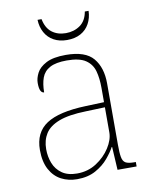

<svg xmlns="http://www.w3.org/2000/svg" viewBox="-82 -780 682 852"><g transform="rotate(-10 258.5 -353.5)"><path d="M197 10Q158 10 126 -6.5Q94 -23 75 -58Q56 -93 56 -146Q56 -225 112.5 -262Q169 -299 290 -303L373 -306V-371Q373 -414 364 -446.5Q355 -479 327 -498Q299 -517 242 -517Q193 -517 166 -502.5Q139 -488 129 -460.5Q119 -433 119 -395Q109 -395 103.5 -406Q98 -417 98 -441Q98 -462 110 -485.5Q122 -509 153.5 -525.5Q185 -542 242 -542Q330 -542 365.5 -499.5Q401 -457 401 -386V-110Q401 -73 404.5 -53.5Q408 -34 420 -27Q432 -20 459 -20H466V0H380L374 -104H372Q361 -83 338.5 -56Q316 -29 281 -9.5Q246 10 197 10ZM201 -15Q250 -15 288.5 -40Q327 -65 350 -101Q373 -137 373 -170V-283L287 -280Q209 -278 165 -261Q121 -244 102.5 -214.5Q84 -185 84 -145Q84 -111 95.5 -81.5Q107 -52 133 -33.5Q159 -15 201 -15ZM260 -606Q226 -606 200.5 -620Q175 -634 161 -659.5Q147 -685 146 -717H164Q172 -676 197.5 -656.5Q223 -637 260 -637Q297 -637 324.5 -656.5Q352 -676 359 -717H376Q375 -685 361 -659.5Q347 -634 321.5 -620Q296 -606 260 -606Z"/></g></svg>

Font: Noto Serif Gujarati Thin
Style: Regular
Weight: 250
Version: Version 2.102